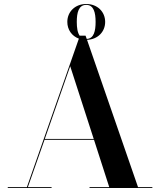

<svg xmlns="http://www.w3.org/2000/svg" viewBox="-20 -944 804 964"><path d="M19 -4.5V0H239V-4.5H120L203.5 -242H452L528.5 -4.5H429.5V0H745V-4.5H673L417 -744C470.5 -746 508 -784 508 -834C508 -885 469 -924 413 -924C357 -924 318 -885 318 -834C318 -795 340.5 -763 376 -750L115 -4.5ZM365.5 -834C365.5 -880 374.5 -919.5 413 -919.5C451 -919.5 460 -880 460 -834C460 -788.5 451.5 -750 415.5 -748.5L409.5 -765H381V-763.5C369 -779 365.5 -805 365.5 -834ZM332.5 -611.5 450.5 -246.5H205Z"/></svg>

Font: Bodoni* 36pt Medium
Style: Regular
Weight: 500
Version: Version 2.3